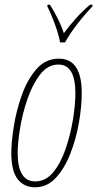

<svg xmlns="http://www.w3.org/2000/svg" viewBox="-20 -785 413 815"><path d="M129 10Q180 10 217 -30Q254 -70 278.5 -132.5Q303 -195 315 -264Q327 -333 327 -390Q327 -536 230 -536Q173 -536 134.5 -491.5Q96 -447 72.5 -381Q49 -315 38.5 -248Q28 -181 28 -136Q28 -59 55 -24.5Q82 10 129 10ZM130 -15Q55 -15 55 -136Q55 -177 65 -239.5Q75 -302 96.5 -364.5Q118 -427 150.5 -469Q183 -511 228 -511Q300 -511 300 -389Q300 -340 289.5 -276.5Q279 -213 258.5 -153Q238 -93 206 -54Q174 -15 130 -15ZM235 -605H256Q277 -643 310.5 -686Q344 -729 372 -757L373 -765H362Q329 -737 300.5 -705Q272 -673 251 -644Q240 -677 223.5 -709.5Q207 -742 192 -765H182L181 -757Q194 -734 212 -685Q230 -636 235 -605Z"/></svg>

Font: Noto Sans Display Condensed Thin
Style: Italic
Weight: 250
Width: 3
Italic angle: -12°
Designer: Monotype Design Team
Foundry: Monotype Imaging Inc.
Version: Version 1.900